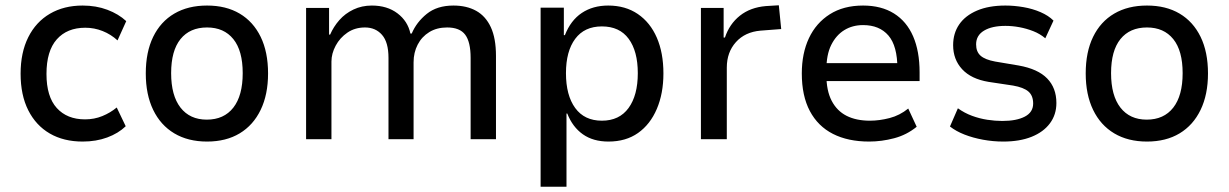

<svg xmlns="http://www.w3.org/2000/svg" viewBox="-20 -527 4652 727"><path d="M293 9Q221 9 168.5 -21.5Q116 -52 87 -109.5Q58 -167 58 -248Q58 -328 87 -386Q116 -444 169 -475Q222 -506 293 -506Q344 -506 386.5 -490Q429 -474 458 -447L425 -374Q400 -397 368.5 -409.5Q337 -422 303 -422Q234 -422 195 -378Q156 -334 156 -247Q156 -161 195 -118Q234 -75 302 -75Q337 -75 367.5 -87.5Q398 -100 422 -120L456 -49Q428 -22 386 -6.5Q344 9 293 9Z M764 9Q692 9 640 -22Q588 -53 560 -111Q532 -169 532 -249Q532 -330 560 -387.5Q588 -445 640 -475.5Q692 -506 764 -506Q836 -506 887.5 -475.5Q939 -445 967 -387.5Q995 -330 995 -249Q995 -169 967 -111Q939 -53 887.5 -22Q836 9 764 9ZM763 -74Q828 -74 863.5 -119.5Q899 -165 899 -250Q899 -335 863.5 -379Q828 -423 764 -423Q699 -423 663.5 -379Q628 -335 628 -250Q628 -165 663.5 -119.5Q699 -74 763 -74Z M1139 0V-497H1226V-396H1230Q1243 -426 1265 -451Q1287 -476 1318.5 -491Q1350 -506 1388 -506Q1446 -506 1485 -476.5Q1524 -447 1534 -400H1539Q1557 -443 1596 -474.5Q1635 -506 1697 -506Q1747 -506 1783 -486Q1819 -466 1838.5 -424Q1858 -382 1858 -315V0H1762V-308Q1762 -368 1741.5 -395.5Q1721 -423 1673 -423Q1634 -423 1605.5 -405.5Q1577 -388 1561.5 -358Q1546 -328 1546 -291V0H1451V-308Q1451 -367 1426.5 -395Q1402 -423 1362 -423Q1324 -423 1295.5 -403.5Q1267 -384 1251 -354Q1235 -324 1235 -294V0Z M2027 180V-498H2115V-394H2119Q2141 -450 2183 -478Q2225 -506 2283 -506Q2348 -506 2395 -474Q2442 -442 2467 -384.5Q2492 -327 2492 -249Q2492 -173 2467 -114.5Q2442 -56 2396 -23.5Q2350 9 2284 9Q2226 9 2187 -18.5Q2148 -46 2128 -97H2125V180ZM2259 -70Q2325 -70 2360 -118Q2395 -166 2395 -250Q2395 -333 2360.5 -380Q2326 -427 2259 -427Q2193 -427 2158 -380Q2123 -333 2123 -250Q2123 -166 2158 -118Q2193 -70 2259 -70Z M2634 0V-497H2720V-385H2725Q2742 -436 2781.5 -467.5Q2821 -499 2880 -504L2929 -507L2938 -417L2860 -411Q2801 -406 2766.5 -367.5Q2732 -329 2732 -271V0Z M3271 9Q3191 9 3134 -20Q3077 -49 3046.5 -106.5Q3016 -164 3016 -249Q3016 -325 3043 -382.5Q3070 -440 3122 -473Q3174 -506 3248 -506Q3317 -506 3365 -476Q3413 -446 3437.5 -389.5Q3462 -333 3462 -253V-220H3090V-288H3395L3378 -267Q3378 -353 3344 -392.5Q3310 -432 3248 -432Q3208 -432 3177 -413Q3146 -394 3127.5 -357Q3109 -320 3109 -262V-244Q3109 -184 3129 -145.5Q3149 -107 3185.5 -88.5Q3222 -70 3274 -70Q3310 -70 3348.5 -80Q3387 -90 3419 -116L3451 -47Q3413 -16 3365.5 -3.5Q3318 9 3271 9Z M3779 9Q3740 9 3702 2Q3664 -5 3632 -17.5Q3600 -30 3577 -48L3607 -117Q3632 -99 3660.5 -88.5Q3689 -78 3718.5 -73.5Q3748 -69 3775 -69Q3829 -69 3860.5 -85.5Q3892 -102 3892 -135Q3892 -165 3874 -180.5Q3856 -196 3816 -203L3723 -217Q3657 -228 3623 -265Q3589 -302 3589 -356Q3589 -401 3612 -434.5Q3635 -468 3679.5 -487Q3724 -506 3787 -506Q3820 -506 3855 -500Q3890 -494 3920 -481Q3950 -468 3969 -449L3938 -382Q3918 -399 3892.5 -409Q3867 -419 3840 -424Q3813 -429 3787 -429Q3736 -429 3706 -411Q3676 -393 3676 -359Q3676 -331 3693 -316Q3710 -301 3748 -294L3837 -279Q3910 -266 3945 -230Q3980 -194 3980 -137Q3980 -93 3955.5 -60Q3931 -27 3886 -9Q3841 9 3779 9Z M4323 9Q4251 9 4199 -22Q4147 -53 4119 -111Q4091 -169 4091 -249Q4091 -330 4119 -387.5Q4147 -445 4199 -475.5Q4251 -506 4323 -506Q4395 -506 4446.5 -475.5Q4498 -445 4526 -387.5Q4554 -330 4554 -249Q4554 -169 4526 -111Q4498 -53 4446.5 -22Q4395 9 4323 9ZM4322 -74Q4387 -74 4422.5 -119.5Q4458 -165 4458 -250Q4458 -335 4422.5 -379Q4387 -423 4323 -423Q4258 -423 4222.5 -379Q4187 -335 4187 -250Q4187 -165 4222.5 -119.5Q4258 -74 4322 -74Z"/></svg>

Font: Nunito Sans 7pt SemiCondensed Medium
Style: Regular
Weight: 500
Width: 4
Designer: Vernon Adams
Foundry: Vernon Adams
Version: Version 3.101;gftools[0.9.27]